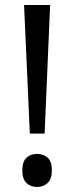

<svg xmlns="http://www.w3.org/2000/svg" viewBox="-20 -734 297 766"><path d="M158 -201H99L76 -714H180ZM69 -54Q69 -89 85.5 -104.5Q102 -120 128 -120Q153 -120 170 -105Q187 -90 187 -54Q187 -19 169.5 -3.5Q152 12 128 12Q102 12 85.5 -4Q69 -20 69 -54Z"/></svg>

Font: Noto Sans Gujarati SemiCondensed
Style: Regular
Weight: 400
Width: 4
Designer: Jelle Bosma - Monotype Design Team, Universal Thirst
Foundry: Monotype Imaging Inc.
Version: Version 2.106; ttfautohint (v1.8.4.7-5d5b)